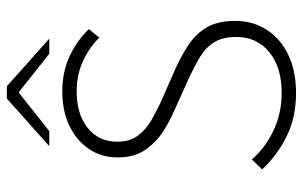

<svg xmlns="http://www.w3.org/2000/svg" viewBox="-182 -691 885 561"><g transform="rotate(-90 260.5 -410.5)"><path d="M269 12Q197 12 141.5 -16Q86 -44 46 -87L75 -117Q110 -77 160.5 -53.5Q211 -30 269 -30Q345 -30 389 -66.5Q433 -103 433 -162Q433 -203 417 -228Q401 -253 374 -269Q347 -285 315 -300L215 -345Q185 -358 154.5 -378Q124 -398 102.5 -429.5Q81 -461 81 -509Q81 -557 106 -593.5Q131 -630 174 -650.5Q217 -671 273 -671Q333 -671 380 -648Q427 -625 456 -593L431 -563Q401 -593 361.5 -611Q322 -629 273 -629Q208 -629 167.5 -597Q127 -565 127 -511Q127 -473 145.5 -449Q164 -425 191 -410Q218 -395 241 -384L341 -340Q379 -323 411 -301.5Q443 -280 461.5 -248Q480 -216 480 -165Q480 -115 454.5 -74.5Q429 -34 381.5 -11Q334 12 269 12ZM114 -709 253 -833H289L428 -709H384L273 -797H269L158 -709Z"/></g></svg>

Font: Source Sans 3 Light
Style: Regular
Weight: 300
Designer: Paul D. Hunt
Foundry: Adobe
Version: Version 3.052;hotconv 1.1.0;makeotfexe 2.6.0